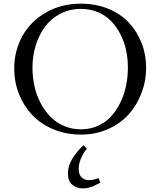

<svg xmlns="http://www.w3.org/2000/svg" viewBox="-20 -731 877 1054"><path d="M58.1 -354Q58.1 -452.1 103 -533.2Q147.9 -614.3 232.4 -662.6Q316.9 -710.9 424.8 -710.9Q505.9 -710.9 573.7 -683.1Q641.6 -655.3 686.8 -607.4Q731.9 -559.6 757.1 -495.6Q782.2 -431.6 782.2 -359.9Q782.2 -286.6 756.8 -220Q731.4 -153.3 686 -102.8Q640.6 -52.2 572.8 -22.2Q504.9 7.8 424.8 7.8Q342.8 7.8 273.2 -21.2Q203.6 -50.3 157 -99.6Q110.4 -148.9 84.2 -214.8Q58.1 -280.8 58.1 -354ZM158.2 -358.9Q158.2 -307.1 169.2 -257.8Q180.2 -208.5 202.6 -165.5Q225.1 -122.6 256.6 -90.3Q288.1 -58.1 331.3 -39.6Q374.5 -21 424.8 -21Q474.1 -21 516.6 -39.8Q559.1 -58.6 589.1 -91.3Q619.1 -124 640.4 -167.2Q661.6 -210.4 671.9 -259.3Q682.1 -308.1 682.1 -359.9Q682.1 -409.7 671.9 -456.5Q661.6 -503.4 640.4 -544.4Q619.1 -585.4 589.1 -616.2Q559.1 -647 516.6 -664.6Q474.1 -682.1 424.8 -682.1Q361.8 -682.1 310.5 -655.3Q259.3 -628.4 226.3 -583.3Q193.4 -538.1 175.8 -480.5Q158.2 -422.9 158.2 -358.9ZM353 222.2Q353 179.7 376 141.8Q398.9 104 438 65.9L457 85Q412.1 142.1 412.1 196.8Q412.1 227.1 427.7 242.4Q443.4 257.8 467.8 257.8Q495.1 257.8 521 246.1L530.8 272Q505.4 285.2 494.4 290Q483.4 294.9 467.5 299.1Q451.7 303.2 434.1 303.2Q400.9 303.2 377 283.2Q353 263.2 353 222.2Z"/></svg>

Font: Dihjauti S
Style: Bold
Weight: 700
Designer: T. Christopher White
Version: Version 3.0.0